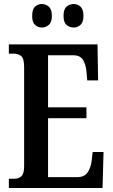

<svg xmlns="http://www.w3.org/2000/svg" viewBox="-20 -935 562 955"><path d="M24 0V-46H50Q74 -46 87 -59Q100 -72 100 -108V-601Q100 -645 85 -656.5Q70 -668 50 -668H24V-714H465L468 -535H414L410 -579Q407 -614 393 -637Q379 -660 345 -660H219V-401H410V-347H219V-54H366Q400 -54 416 -78Q432 -102 436 -135L441 -179H495L490 0ZM347 -798Q326 -798 311 -811Q296 -824 296 -856Q296 -889 311 -902Q326 -915 347 -915Q365 -915 380 -902Q395 -889 395 -856Q395 -824 380 -811Q365 -798 347 -798ZM188 -798Q169 -798 154.5 -811Q140 -824 140 -856Q140 -889 154.5 -902Q169 -915 188 -915Q207 -915 222.5 -902Q238 -889 238 -856Q238 -824 222.5 -811Q207 -798 188 -798Z"/></svg>

Font: Noto Serif Georgian ExtraCondensed SemiBold
Style: Regular
Weight: 600
Width: 2
Designer: Monotype Design Team, Akaki Razmadze
Foundry: Google LLC
Version: Version 2.003; ttfautohint (v1.8.4.7-5d5b)